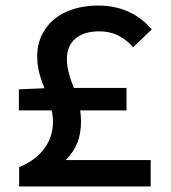

<svg xmlns="http://www.w3.org/2000/svg" viewBox="-20 -672 615 692"><path d="M217 -95H523V0H49V-70L57 -73Q111 -97 141 -138.5Q171 -180 171 -234Q171 -254 166 -274H48V-350L140 -354Q139 -357 139 -357.5Q139 -358 139 -357Q137 -364 134 -370.5Q131 -377 129 -384Q122 -404 118 -425Q114 -446 114 -468Q114 -512 131 -546.5Q148 -581 177.5 -604.5Q207 -628 247 -640Q287 -652 333 -652Q447 -652 519 -575L527 -566L460 -502L449 -513Q425 -536 398.5 -547.5Q372 -559 337 -559Q283 -559 252 -533Q221 -507 221 -458Q221 -444 223.5 -430Q226 -416 230 -402Q233 -390 237.5 -378.5Q242 -367 246 -355H436V-274H269Q272 -255 272 -234Q272 -191 259 -158Q246 -125 217 -95Z"/></svg>

Font: Codetta
Style: Bold
Weight: 700
Designer: Ulrich Proeller
Foundry: PROSA GmbH
Version: Version 2.00;September 29, 2018;FontCreator 11.5.0.2427 64-b